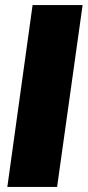

<svg xmlns="http://www.w3.org/2000/svg" viewBox="-20 -740 347 760"><path d="M9 0 109 -720H307L206 0Z"/></svg>

Font: Chivo Medium Black
Style: Italic
Weight: 900
Italic angle: -8.05°
Version: Version 2.002